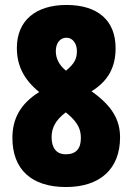

<svg xmlns="http://www.w3.org/2000/svg" viewBox="-20 -744 535 774"><path d="M248 -724C124 -724 48 -661 48 -551C48 -481 75 -424 138 -373C61 -325 30 -264 30 -188C30 -61 107 10 246 10C383 10 464 -63 464 -190C464 -259 434 -316 349 -376C417 -418 446 -474 446 -550C446 -661 375 -724 248 -724ZM248 -592C271 -592 290 -571 290 -538C290 -508 281 -488 246 -459C218 -482 205 -508 205 -538C205 -570 222 -592 248 -592ZM188 -191C188 -228 203 -259 245 -291L255 -283C298 -246 306 -218 306 -187C306 -144 286 -122 245 -122C207 -122 188 -148 188 -191Z"/></svg>

Font: Noto Sans Thai ExtCond Blk
Style: Regular
Weight: 900
Width: 2
Designer: Monotype Design Team
Foundry: Monotype Imaging Inc.
Version: Version 2.002